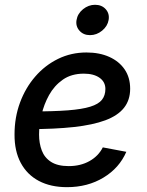

<svg xmlns="http://www.w3.org/2000/svg" viewBox="-20 -774 616 806"><path d="M261.2 11.7Q192.9 11.7 143.3 -14.4Q93.8 -40.5 67.1 -90.3Q40.5 -140.1 41 -210Q41 -281.2 64 -343.3Q86.9 -405.3 127.9 -452.6Q168.9 -500 223.9 -526.9Q278.8 -553.7 342.8 -553.7Q397.5 -553.7 438.7 -535.2Q480 -516.6 503.2 -482.7Q526.4 -448.7 526.4 -401.4Q526.4 -354 500.5 -321.3Q474.6 -288.6 422.1 -269Q369.6 -249.5 289.6 -240.7Q209.5 -231.9 101.1 -231.9L114.3 -306.2Q205.1 -306.2 264.9 -310.8Q324.7 -315.4 359.1 -326.2Q393.6 -336.9 408 -355.2Q422.4 -373.5 422.4 -400.4Q422.4 -430.2 397.9 -447.5Q373.5 -464.8 332 -464.8Q279.8 -464.8 243.9 -439.7Q208 -414.6 186 -375Q164.1 -335.4 154.1 -291.3Q144 -247.1 144 -209Q144 -172.4 155.5 -142.1Q167 -111.8 194.6 -94.2Q222.2 -76.7 268.6 -76.7Q317.9 -76.7 355.5 -97.7Q393.1 -118.7 411.6 -155.3L510.3 -136.7Q481 -68.8 414.6 -28.6Q348.1 11.7 261.2 11.7ZM357.9 -626.5Q330.1 -626.5 313.5 -645.3Q296.9 -664.1 301.3 -689.9Q305.7 -716.8 328.6 -735.4Q351.6 -753.9 378.9 -753.9Q407.2 -753.9 423.8 -735.4Q440.4 -716.8 436 -690.4Q431.6 -664.1 408.7 -645.3Q385.7 -626.5 357.9 -626.5Z"/></svg>

Font: Inter 16pt Medium
Style: Italic
Weight: 500
Italic angle: -9.3988°
Version: Version 4.001;git-66647c0bb